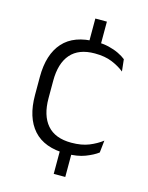

<svg xmlns="http://www.w3.org/2000/svg" viewBox="-108 -664 649 843"><g transform="rotate(15 216.0 -243.0)"><path d="M272 -473.5H219.5V-595.5H272ZM272 110.5H219.5V-20.5H272ZM249.5 10.5Q149.5 10.5 100 -45Q50.5 -100.5 50.5 -203V-285Q50.5 -387.5 100 -442.8Q149.5 -498 249.5 -498Q282 -498 307.8 -491.8Q333.5 -485.5 353.5 -475.8Q373.5 -466 386.5 -455.5L392.5 -401Q369 -420 336.2 -433.5Q303.5 -447 257.5 -447Q184.5 -447 148 -405Q111.5 -363 111.5 -284V-204.5Q111.5 -126 148 -83.8Q184.5 -41.5 258 -41.5Q305 -41.5 338.5 -55.2Q372 -69 396.5 -88L390.5 -32.5Q369.5 -16.5 334.5 -3Q299.5 10.5 249.5 10.5Z"/></g></svg>

Font: Anek Gujarati Medium Light
Style: Regular
Weight: 300
Version: Version 1.003